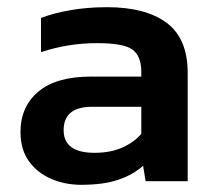

<svg xmlns="http://www.w3.org/2000/svg" viewBox="-20 -504 594 534"><path d="M206 10Q161 10 122.5 -6.5Q84 -23 60.5 -55.5Q37 -88 37 -137Q37 -207 86.5 -249Q136 -291 233 -291H373V-304Q373 -348 348.5 -366Q324 -384 250 -384Q169 -384 94 -359V-454Q127 -467 174.5 -475.5Q222 -484 278 -484Q385 -484 443.5 -440.5Q502 -397 502 -301V0H385L378 -43Q350 -18 309 -4Q268 10 206 10ZM243 -79Q288 -79 321 -94Q354 -109 373 -132V-207H236Q157 -207 157 -142Q157 -79 243 -79Z"/></svg>

Font: Kanit Medium
Style: Regular
Weight: 500
Designer: Katatrad Team
Foundry: CadsonDemak
Version: Version 2.000; ttfautohint (v1.8.3)